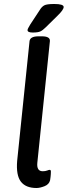

<svg xmlns="http://www.w3.org/2000/svg" viewBox="-20 -935 339 962"><path d="M144 -772Q118 -772 118 -784Q118 -789 122 -795.5Q126 -802 132 -813L180 -886Q189 -901 201.5 -908Q214 -915 252 -915Q299 -915 299 -900Q299 -886 268 -856L209 -798Q194 -783 182 -777.5Q170 -772 144 -772ZM163 7Q109 7 84.5 -25Q60 -57 66 -129L128 -729Q131 -753 173 -753H190Q232 -753 230 -729L167 -119Q163 -77 194 -77Q207 -77 216 -80.5Q225 -84 229 -84Q235 -84 235 -75Q235 -73 234.5 -62Q234 -51 231 -32Q226 -11 203 -2Q180 7 163 7Z"/></svg>

Font: Asap Medium
Style: Italic
Weight: 500
Italic angle: -6°
Designer: Pablo Cosgaya
Foundry: Omnibus-Type
Version: Version 3.001; ttfautohint (v1.8.3)